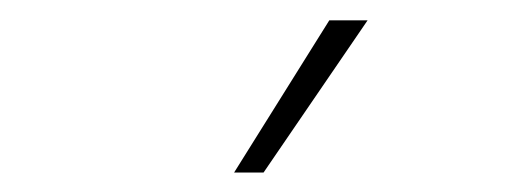

<svg xmlns="http://www.w3.org/2000/svg" viewBox="-20 -778 503 191"><path d="M307.6 -757.8H345.7L242.2 -606.4H212.9Z"/></svg>

Font: Pretendard Thin
Style: Regular
Weight: 100
Designer: Base glyphs from Inter by Rasmus Andersson; Hangeul glyphs from Noto Sans CJK(Source Han Sans) by Jang Soo-young and Kan
Foundry: Kil Hyung-jin
Version: Version 1.309